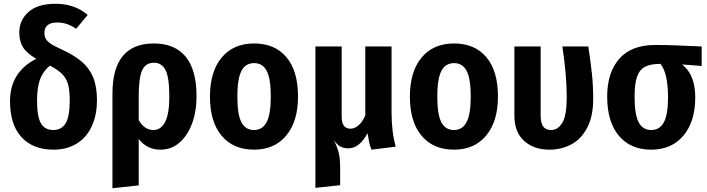

<svg xmlns="http://www.w3.org/2000/svg" viewBox="-20 -776 3743 1016"><path d="M493 -246Q493 -166 465 -106.5Q437 -47 385 -15.5Q333 16 263 16Q155 16 94 -50Q33 -116 33 -241Q33 -394 172 -465Q120 -495 101 -527Q82 -559 82 -604Q82 -669 130.5 -712.5Q179 -756 274 -756Q375 -756 444 -697L383 -624Q357 -641 333.5 -649Q310 -657 282 -657Q248 -657 231.5 -642.5Q215 -628 215 -603Q215 -584 222 -571Q229 -558 248 -545Q267 -532 307 -514Q374 -483 414 -448.5Q454 -414 473.5 -365.5Q493 -317 493 -246ZM349 -244Q349 -297 340.5 -328.5Q332 -360 310 -383Q288 -406 244 -429Q207 -398 191.5 -355Q176 -312 176 -243Q176 -159 196.5 -123.5Q217 -88 262 -88Q306 -88 327.5 -124Q349 -160 349 -244Z M1020 -266Q1020 -187 996.5 -123Q973 -59 930 -21.5Q887 16 829 16Q757 16 714 -41V205L575 220V-280Q575 -546 794 -546Q905 -546 962.5 -476Q1020 -406 1020 -266ZM876 -265Q876 -366 856 -405Q836 -444 795 -444Q750 -444 732 -403.5Q714 -363 714 -268V-141Q744 -88 792 -88Q832 -88 854 -131Q876 -174 876 -265Z M1557 -265Q1557 -134 1495 -59Q1433 16 1324 16Q1215 16 1153 -57.5Q1091 -131 1091 -265Q1091 -397 1153 -471.5Q1215 -546 1325 -546Q1434 -546 1495.5 -473.5Q1557 -401 1557 -265ZM1236 -265Q1236 -170 1257.5 -129Q1279 -88 1324 -88Q1369 -88 1391 -130Q1413 -172 1413 -265Q1413 -359 1391.5 -400.5Q1370 -442 1325 -442Q1279 -442 1257.5 -400.5Q1236 -359 1236 -265Z M1946 16Q1937 -5 1933.5 -22.5Q1930 -40 1925 -71Q1882 9 1823 9Q1799 9 1780.5 -1Q1762 -11 1746 -36Q1764 0 1772 31Q1780 62 1780 110V204L1649 218V-530H1788V-159Q1788 -95 1834 -95Q1856 -95 1876.5 -112Q1897 -129 1913 -165V-530H2052V-182Q2052 -77 2074 0Z M2615 -265Q2615 -134 2553 -59Q2491 16 2382 16Q2273 16 2211 -57.5Q2149 -131 2149 -265Q2149 -397 2211 -471.5Q2273 -546 2383 -546Q2492 -546 2553.5 -473.5Q2615 -401 2615 -265ZM2294 -265Q2294 -170 2315.5 -129Q2337 -88 2382 -88Q2427 -88 2449 -130Q2471 -172 2471 -265Q2471 -359 2449.5 -400.5Q2428 -442 2383 -442Q2337 -442 2315.5 -400.5Q2294 -359 2294 -265Z M3119 -254Q3119 -159 3086.5 -98.5Q3054 -38 3001.5 -11Q2949 16 2887 16Q2805 16 2753.5 -30.5Q2702 -77 2702 -165V-530H2841V-165Q2841 -125 2854.5 -106.5Q2868 -88 2896 -88Q2933 -88 2956 -127Q2979 -166 2979 -261Q2979 -376 2956 -530H3093Q3105 -453 3112 -388Q3119 -323 3119 -254Z M3693 -427 3589 -435Q3659 -382 3659 -260Q3659 -133 3596.5 -58.5Q3534 16 3426 16Q3317 16 3255 -57.5Q3193 -131 3193 -265Q3193 -392 3257 -465Q3321 -538 3447 -538Q3543 -538 3693 -530ZM3515 -260Q3515 -389 3475 -438Q3422 -438 3393 -422.5Q3364 -407 3351 -370Q3338 -333 3338 -265Q3338 -170 3359.5 -129Q3381 -88 3426 -88Q3471 -88 3493 -129Q3515 -170 3515 -260Z"/></svg>

Font: Fira Sans Condensed SemiBold
Style: Regular
Weight: 600
Width: 3
Designer: bBox Type GmbH & Carrois Corporate GbR & Edenspiekermann AG
Foundry: bBox Type GmbH & Carrois Corporate GbR & Edenspiekermann AG
Version: Version 4.301